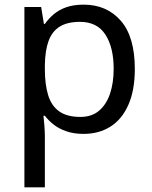

<svg xmlns="http://www.w3.org/2000/svg" viewBox="-20 -566 655 826"><path d="M340 -546Q439 -546 499.5 -477Q560 -408 560 -269Q560 -178 532.5 -115.5Q505 -53 455.5 -21.5Q406 10 339 10Q298 10 266 -1Q234 -12 211.5 -29.5Q189 -47 173 -68H167Q169 -51 171 -25Q173 1 173 20V240H85V-536H157L169 -463H173Q189 -486 211.5 -505Q234 -524 265.5 -535Q297 -546 340 -546ZM324 -472Q270 -472 237 -451.5Q204 -431 189 -390Q174 -349 173 -286V-269Q173 -203 187 -157Q201 -111 234.5 -87Q268 -63 326 -63Q375 -63 406.5 -90Q438 -117 453.5 -163.5Q469 -210 469 -270Q469 -362 433.5 -417Q398 -472 324 -472Z"/></svg>

Font: Noto Sans Georgian
Style: Regular
Weight: 400
Designer: Monotype Design Team, Akaki Razmadze
Foundry: Google LLC
Version: Version 2.002